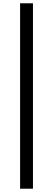

<svg xmlns="http://www.w3.org/2000/svg" viewBox="-20 -864 321 1165"><path d="M102 281H180V-844H102Z"/></svg>

Font: ChiuKong Gothic CL Medium
Style: Regular
Weight: 500
Designer: Ryoko NISHIZUKA 西塚涼子 (kana, bopomofo & ideographs); Paul D. Hunt (Latin, Greek & Cyrillic); Sandoll Communications 산돌커뮤니
Foundry: Adobe
Version: Version 1.300